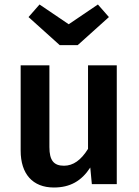

<svg xmlns="http://www.w3.org/2000/svg" viewBox="-20 -820 617 855"><path d="M286 -712 156 -800 107 -744 246 -619H326L465 -744L416 -800ZM500 -529H372V-157C341 -107 306 -82 265 -82C220 -82 200 -105 200 -165V-529H72V-149C72 -46 125 15 220 15C292 15 343 -14 382 -74L389 0H500Z"/></svg>

Font: Fira Sans Medium
Style: Regular
Weight: 500
Designer: Carrois Corporate & Edenspiekermann AG
Foundry: Carrois Corporate GbR & Edenspiekermann AG
Version: Version 4.203